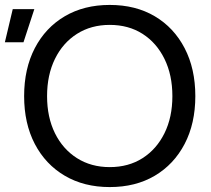

<svg xmlns="http://www.w3.org/2000/svg" viewBox="-56 -742 855 779"><path d="M389.2 17Q284.9 17 206.8 -29Q128.6 -75 85.2 -158Q41.9 -241 41.9 -352Q41.9 -463.2 85.2 -546.6Q128.6 -630 206.8 -676Q284.9 -722 389.2 -722Q494.3 -722 572 -676Q649.7 -630 693.1 -546.6Q736.5 -463.2 736.5 -352Q736.5 -241 693.1 -158Q649.7 -75 572 -29Q494.3 17 389.2 17ZM389.2 -64Q465.5 -64 522.5 -100.4Q579.5 -136.9 611.4 -201.6Q643.4 -266.4 643.4 -352Q643.4 -437.8 611.4 -502.9Q579.5 -568.1 522.5 -604.6Q465.5 -641 389.2 -641Q313.7 -641 256.3 -604.6Q198.8 -568.1 166.9 -502.9Q135 -437.8 135 -352Q135 -266.4 166.9 -201.6Q198.8 -136.9 256.3 -100.4Q313.7 -64 389.2 -64ZM-36.2 -570.6 -4.3 -705H83.3L39.3 -570.6Z"/></svg>

Font: TikTok Sans Light
Style: Regular
Weight: 300
Version: Version 4.000